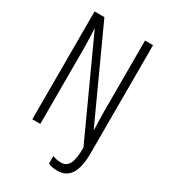

<svg xmlns="http://www.w3.org/2000/svg" viewBox="-216 -816 970 1101"><g transform="rotate(30 269.0 -265.0)"><path d="M347 184Q311 184 286 172V122Q297 127 312.5 130Q328 133 343 133Q377 133 394 102.5Q411 72 411 -6L127 -627H125Q126 -597 127.5 -566.5Q129 -536 129 -500V0H76V-714H141L411 -124H413Q412 -160 411 -192Q410 -224 410 -250V-714H463V1Q463 95 434 139.5Q405 184 347 184Z"/></g></svg>

Font: Noto Sans Gurmukhi ExtraCondensed Light
Style: Regular
Weight: 300
Width: 2
Designer: Jelle Bosma - Monotype Design Team
Foundry: Monotype Imaging Inc.
Version: Version 2.004; ttfautohint (v1.8.4.7-5d5b)